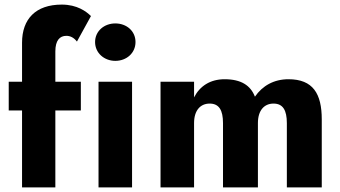

<svg xmlns="http://www.w3.org/2000/svg" viewBox="-20 -816 1480 836"><path d="M18 -460V-335H76V0H221V-335H332V-460H221V-592C221 -640 240 -660 269 -660C286 -660 302 -652 315 -635L376 -746C356 -766 316 -796 249 -796C135 -796 76 -733 76 -630V-460Z M394 -633C394 -585 434 -551 482 -551C531 -551 570 -585 570 -633C570 -681 531 -714 482 -714C434 -714 394 -681 394 -633ZM409 -460V0H555V-460Z M1381 -296C1381 -408 1343 -471 1236 -471C1173 -471 1123 -443 1090 -395C1071 -444 1030 -471 958 -471C895 -471 850 -441 825 -392V-460H679V0H825V-280C825 -336 853 -365 893 -365C934 -365 951 -336 951 -280V0H1103V-280C1103 -336 1131 -365 1171 -365C1212 -365 1229 -336 1229 -280V0H1381Z"/></svg>

Font: Jost
Style: Bold
Weight: 700
Version: Version 3.710